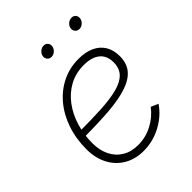

<svg xmlns="http://www.w3.org/2000/svg" viewBox="-207 -846 974 974"><g transform="rotate(-45 280.0 -359.5)"><path d="M253.9 9.3Q194.3 9.3 149.2 -17.3Q104 -43.9 79.1 -91.6Q54.2 -139.2 54.2 -202.1Q54.2 -277.8 76.2 -342.3Q98.1 -406.7 138.2 -454.6Q178.2 -502.4 232.2 -528.8Q286.1 -555.2 349.6 -555.2Q399.9 -555.2 435.3 -538.8Q470.7 -522.5 489.5 -491.5Q508.3 -460.4 508.3 -417Q508.3 -364.7 480.7 -332.5Q453.1 -300.3 399.4 -283Q345.7 -265.6 267.3 -259.5Q189 -253.4 87.4 -253.4L91.3 -290.5Q181.6 -290.5 251.2 -294.4Q320.8 -298.3 367.9 -310.8Q415 -323.2 439.5 -348.6Q463.9 -374 463.9 -417Q463.9 -464.4 433.6 -489.3Q403.3 -514.2 346.7 -514.2Q288.6 -514.2 242.4 -489Q196.3 -463.9 163.8 -420.2Q131.3 -376.5 114.3 -320.6Q97.2 -264.6 97.2 -202.6Q97.2 -152.3 116 -113.8Q134.8 -75.2 170.4 -53.5Q206.1 -31.7 255.9 -31.7Q310.5 -31.7 358.6 -57.4Q406.7 -83 437 -124L476.1 -106.9Q440.9 -54.7 381.1 -22.7Q321.3 9.3 253.9 9.3ZM460.9 -658.7Q446.3 -658.7 438 -668.9Q429.7 -679.2 431.6 -693.4Q434.1 -707.5 446 -717.8Q458 -728 472.7 -728Q486.8 -728 495.1 -718Q503.4 -708 501 -693.4Q498.5 -679.2 486.8 -668.9Q475.1 -658.7 460.9 -658.7ZM260.7 -658.7Q246.6 -658.7 238 -668.9Q229.5 -679.2 231.9 -693.4Q234.4 -707.5 246.3 -717.8Q258.3 -728 272.5 -728Q286.6 -728 294.9 -718Q303.2 -708 300.8 -693.4Q298.3 -679.2 286.6 -668.9Q274.9 -658.7 260.7 -658.7Z"/></g></svg>

Font: Inter ExtraLight
Style: Italic
Weight: 250
Italic angle: -9.3988°
Designer: Rasmus Andersson
Foundry: rsms
Version: Version 4.001;git-66647c0bb